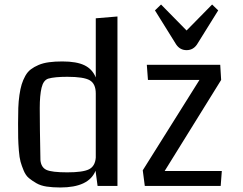

<svg xmlns="http://www.w3.org/2000/svg" viewBox="-20 -823 1076 850"><path d="M60 0ZM500 0H412L403 -67Q373 7 247 7Q213 7 186.5 3Q160 -1 141 -12Q122 -23 108 -34.5Q94 -46 85 -67.5Q76 -89 71 -107Q66 -125 63.5 -156.5Q61 -188 60.5 -212Q60 -236 60 -276Q60 -316 61 -345Q62 -374 66 -402Q70 -430 76 -449.5Q82 -469 92 -487Q102 -505 116.5 -516Q131 -527 151 -535.5Q171 -544 197 -547.5Q223 -551 256 -551Q319 -551 354 -534Q389 -517 404 -480V-742L500 -750ZM404 -125V-409Q404 -452 377.5 -467.5Q351 -483 278 -483Q222 -483 194 -475Q172 -468 164 -434.5Q156 -401 156 -345Q156 -262 159 -114Q162 -82 185.5 -71Q209 -60 278 -60Q347 -60 374 -73.5Q401 -87 404 -125ZM612 0ZM957 0H621L612 -69L863 -469H635L630 -536H955L959 -469L709 -66H962ZM693 -803 806 -688 919 -803 946 -777 852 -626Q835 -601 806 -601Q777 -601 760 -626L666 -777Z"/></svg>

Font: Myanmar Chatu
Style: Regular
Weight: 400
Designer: Danh Hong
Foundry: Google Inc.
Version: Version 2.00 November 20, 2015